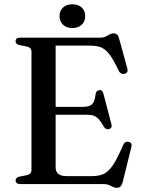

<svg xmlns="http://www.w3.org/2000/svg" viewBox="-20 -880 680 918"><path d="M204 -369H375.5Q407 -369 419.8 -381.2Q432.5 -393.5 437 -429Q438.5 -438.5 443 -443.2Q447.5 -448 455 -449Q470 -450.5 474.5 -432L512.5 -287Q515 -277.5 512.5 -271.5Q510 -265.5 502 -263Q494.5 -261 488 -263.5Q481.5 -266 477 -273.5Q463.5 -297.5 452.2 -310Q441 -322.5 427.5 -327Q414 -331.5 393 -331.5H204ZM54.5 -683Q54.5 -691 60 -695.5Q65.5 -700 77.5 -700H460Q475 -700 485.2 -705.2Q495.5 -710.5 504 -715.5Q512.5 -720.5 523 -720.5Q534 -720.5 540 -714.5Q546 -708.5 550 -694L589 -552Q591.5 -542.5 588.5 -536.2Q585.5 -530 577 -527.5Q568 -525 560.2 -528.5Q552.5 -532 547.5 -542Q529.5 -580.5 514.2 -604.5Q499 -628.5 483.5 -641Q468 -653.5 450 -657.8Q432 -662 407.5 -662H246V-80Q246 -59 259 -48.5Q272 -38 299.5 -38H421.5Q453.5 -38 476.5 -48.8Q499.5 -59.5 520.8 -91.8Q542 -124 569.5 -188Q573 -196.5 579.2 -199.8Q585.5 -203 593.5 -202Q603 -201 607 -194.2Q611 -187.5 608 -176.5L566.5 -9Q562.5 5 556.2 11.5Q550 18 538 18Q528.5 18 519.8 13.5Q511 9 500.8 4.5Q490.5 0 475.5 0H77.5Q65.5 0 60 -4.8Q54.5 -9.5 54.5 -17Q54.5 -31 72.5 -35.5L106.5 -42Q118.5 -44.5 124.5 -50.8Q130.5 -57 130.5 -67.5V-632.5Q130.5 -643 124.5 -649.2Q118.5 -655.5 106.5 -658L72.5 -664.5Q54.5 -669 54.5 -683ZM326 -746Q298 -746 281.2 -762Q264.5 -778 264.5 -803Q264.5 -828 281.2 -843.8Q298 -859.5 326 -859.5Q354.5 -859.5 371 -843.8Q387.5 -828 387.5 -803Q387.5 -778 371 -762Q354.5 -746 326 -746Z"/></svg>

Font: Fraunces 28pt
Style: Regular
Weight: 400
Version: Version 1.000;[b76b70a41]